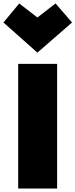

<svg xmlns="http://www.w3.org/2000/svg" viewBox="-54 -1074 436 1109"><path d="M276 -705H51V15H276ZM-34 -944 162 -770 362 -944 267 -1054 162 -973 57 -1054Z"/></svg>

Font: Repo ExtraBlack
Style: Regular
Weight: 400
Designer: Stefan Peev
Foundry: Context Ltd
Version: Version 001.502